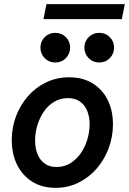

<svg xmlns="http://www.w3.org/2000/svg" viewBox="-20 -904 626 932"><path d="M249.5 7.8Q184.1 7.8 136.2 -22.2Q88.4 -52.2 62.7 -104.7Q37.1 -157.2 37.1 -224.6Q37.1 -284.7 57.6 -339.4Q78.1 -394 115.5 -436.8Q152.8 -479.5 203.9 -504.2Q254.9 -528.8 315.9 -528.8Q381.8 -528.8 429.4 -499.5Q477.1 -470.2 502.7 -418.9Q528.3 -367.7 528.3 -300.8Q528.3 -240.7 507.8 -185.3Q487.3 -129.9 450 -86.4Q412.6 -43 361.6 -17.6Q310.5 7.8 249.5 7.8ZM254.4 -93.3Q291 -93.3 320.8 -111.3Q350.6 -129.4 371.6 -159.4Q392.6 -189.5 403.8 -226.3Q415 -263.2 415 -300.3Q415 -338.4 402.8 -367.2Q390.6 -396 367.2 -411.9Q343.8 -427.7 309.6 -427.7Q272.5 -427.7 242.9 -409.9Q213.4 -392.1 192.9 -362.3Q172.4 -332.5 161.4 -296.1Q150.4 -259.8 150.4 -222.2Q150.4 -184.1 162.4 -155Q174.3 -126 197.5 -109.6Q220.7 -93.3 254.4 -93.3ZM461.9 -600.6Q431.6 -600.6 410.6 -621.6Q389.6 -642.6 389.6 -672.9Q389.6 -703.1 410.6 -723.9Q431.6 -744.6 461.9 -744.6Q492.2 -744.6 512.9 -723.9Q533.7 -703.1 533.7 -672.9Q533.7 -642.6 512.9 -621.6Q492.2 -600.6 461.9 -600.6ZM248 -600.6Q217.8 -600.6 197 -621.6Q176.3 -642.6 176.3 -672.9Q176.3 -703.1 197 -723.9Q217.8 -744.6 248 -744.6Q278.8 -744.6 299.6 -723.9Q320.3 -703.1 320.3 -672.9Q320.3 -642.6 299.6 -621.6Q278.8 -600.6 248 -600.6ZM190.9 -811 205.6 -883.8H585.9L571.3 -811Z"/></svg>

Font: Reddit Sans SemiBold
Style: Italic
Weight: 600
Italic angle: -11.25°
Designer: Stephen Hutchings
Version: Version 1.013